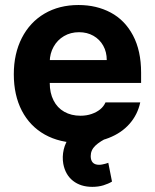

<svg xmlns="http://www.w3.org/2000/svg" viewBox="-20 -557 614 762"><path d="M34.8 -262.4Q34.8 -344 66.7 -406.4Q98.7 -468.9 156.7 -503Q214.8 -537.1 291.6 -537.1Q363.2 -537.1 419.4 -507.1Q475.6 -477.2 507.8 -416.5Q540 -355.8 540 -268.6V-227.9H94V-318.5H403.7Q403.7 -350.8 389.7 -375.7Q375.7 -400.7 350.7 -415Q325.7 -429.2 293.8 -429.2Q260.2 -429.2 233.9 -413.7Q207.6 -398.2 192.8 -371.5Q177.9 -344.8 177.4 -313V-228.1Q177.4 -188.3 192.4 -158.7Q207.3 -129.1 235.1 -113.4Q262.8 -97.7 299.4 -97.7Q323.6 -97.7 343.6 -104.7Q363.6 -111.6 377.7 -123.1Q391.7 -134.6 398.7 -150.6H536.6Q526.2 -102.2 494.4 -65.9Q462.6 -29.5 412 -9.7Q361.4 10.2 297.2 10.2Q217.1 10.2 157.9 -22.9Q98.7 -56.1 66.7 -117.6Q34.8 -179.1 34.8 -262.4ZM231.2 93.3Q226.3 65.2 232.9 36.5Q239.5 7.8 258.2 -15.8Q276.9 -39.5 306.6 -52.9L413 -13.7Q376.4 3.8 358.2 21.3Q340 38.8 340 62.7Q340 79.3 348.3 88.2Q356.6 97 373.3 97Q379.9 97 386.4 95.6Q392.8 94.2 398.4 92.8Q404.7 90.5 409.8 89.2L424.5 163.6Q410.2 172.4 390.3 178.5Q370.3 184.6 346.3 184.6Q300.2 184.6 269.8 160.7Q239.4 136.8 231.2 93.3Z"/></svg>

Font: Pretendard Std Variable
Style: Regular
Weight: 400
Designer: Base glyphs from Inter by Rasmus Andersson; Hangeul glyphs from Noto Sans CJK(Source Han Sans) by Jang Soo-young and Kan
Foundry: Kil Hyung-jin
Version: Version 1.309;Glyphs 3.2 (3225)